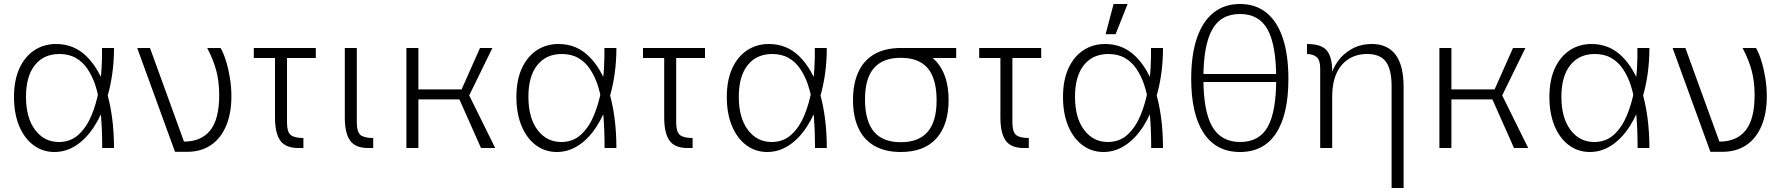

<svg xmlns="http://www.w3.org/2000/svg" viewBox="-20 -740 8914 960"><path d="M252 20Q193 20 147 -14.5Q101 -49 75.5 -111Q50 -173 50 -255Q50 -339 77 -398Q104 -457 151.5 -488.5Q199 -520 261 -520Q350 -520 413 -458Q476 -396 511 -288Q530 -228 540 -155Q550 -82 550 0H491Q491 -43 489 -98Q487 -153 479.5 -210.5Q472 -268 455 -319Q440 -362 417 -396Q394 -430 359.5 -450Q325 -470 277 -470Q199 -470 154.5 -414.5Q110 -359 110 -256Q110 -151 155.5 -90.5Q201 -30 274 -30Q333 -30 373 -67Q413 -104 437.5 -163Q462 -222 474 -289Q485 -345 488 -400Q491 -455 490 -500H550Q550 -432 541 -369Q532 -306 515 -250Q491 -170 452 -109Q413 -48 362 -14Q311 20 252 20Z M855 19 666 -500H730L900 -32Q986 -32 1031 -88Q1076 -144 1076 -265Q1076 -330 1062 -384.5Q1048 -439 1016 -500H1083Q1098 -474 1110 -435.5Q1122 -397 1129.5 -351Q1137 -305 1137 -258Q1137 -173 1110.5 -110.5Q1084 -48 1034.5 -14.5Q985 19 916 19Z M1249 -500H1559V-450H1249ZM1497 0H1471Q1408 0 1381.5 -37Q1355 -74 1355 -153V-500H1415V-127Q1415 -81 1433 -65.5Q1451 -50 1497 -50Z M1820 0Q1757 0 1730.5 -37Q1704 -74 1704 -153V-500H1764V-127Q1764 -81 1782 -65.5Q1800 -50 1846 -50V0Z M2012 -500H2072V0H2012ZM2016 -293H2288L2380 -500H2442L2326 -263L2456 0H2385L2277 -243H2023Z M2764 20Q2705 20 2659 -14.5Q2613 -49 2587.5 -111Q2562 -173 2562 -255Q2562 -339 2589 -398Q2616 -457 2663.5 -488.5Q2711 -520 2773 -520Q2862 -520 2925 -458Q2988 -396 3023 -288Q3042 -228 3052 -155Q3062 -82 3062 0H3003Q3003 -43 3001 -98Q2999 -153 2991.5 -210.5Q2984 -268 2967 -319Q2952 -362 2929 -396Q2906 -430 2871.5 -450Q2837 -470 2789 -470Q2711 -470 2666.5 -414.5Q2622 -359 2622 -256Q2622 -151 2667.5 -90.5Q2713 -30 2786 -30Q2845 -30 2885 -67Q2925 -104 2949.5 -163Q2974 -222 2986 -289Q2997 -345 3000 -400Q3003 -455 3002 -500H3062Q3062 -432 3053 -369Q3044 -306 3027 -250Q3003 -170 2964 -109Q2925 -48 2874 -14Q2823 20 2764 20Z M3195 -500H3505V-450H3195ZM3443 0H3417Q3354 0 3327.5 -37Q3301 -74 3301 -153V-500H3361V-127Q3361 -81 3379 -65.5Q3397 -50 3443 -50Z M3816 20Q3757 20 3711 -14.5Q3665 -49 3639.5 -111Q3614 -173 3614 -255Q3614 -339 3641 -398Q3668 -457 3715.5 -488.5Q3763 -520 3825 -520Q3914 -520 3977 -458Q4040 -396 4075 -288Q4094 -228 4104 -155Q4114 -82 4114 0H4055Q4055 -43 4053 -98Q4051 -153 4043.5 -210.5Q4036 -268 4019 -319Q4004 -362 3981 -396Q3958 -430 3923.5 -450Q3889 -470 3841 -470Q3763 -470 3718.5 -414.5Q3674 -359 3674 -256Q3674 -151 3719.5 -90.5Q3765 -30 3838 -30Q3897 -30 3937 -67Q3977 -104 4001.5 -163Q4026 -222 4038 -289Q4049 -345 4052 -400Q4055 -455 4054 -500H4114Q4114 -432 4105 -369Q4096 -306 4079 -250Q4055 -170 4016 -109Q3977 -48 3926 -14Q3875 20 3816 20Z M4245 -240Q4245 -322 4272 -380.5Q4299 -439 4352.5 -469.5Q4406 -500 4484 -500Q4601 -500 4662 -432Q4723 -364 4723 -240Q4723 -116 4662 -48Q4601 20 4484 20Q4406 20 4352.5 -10.5Q4299 -41 4272 -99.5Q4245 -158 4245 -240ZM4484 -29Q4574 -29 4618.5 -81Q4663 -133 4663 -238Q4663 -346 4619 -398.5Q4575 -451 4484 -451Q4395 -451 4350 -400Q4305 -349 4305 -243Q4305 -136 4349 -82.5Q4393 -29 4484 -29ZM4467 -500H4761V-450H4499Z M4876 -500H5186V-450H4876ZM5124 0H5098Q5035 0 5008.5 -37Q4982 -74 4982 -153V-500H5042V-127Q5042 -81 5060 -65.5Q5078 -50 5124 -50Z M5497 20Q5438 20 5392 -14.5Q5346 -49 5320.5 -111Q5295 -173 5295 -255Q5295 -339 5322 -398Q5349 -457 5396.5 -488.5Q5444 -520 5506 -520Q5595 -520 5658 -458Q5721 -396 5756 -288Q5775 -228 5785 -155Q5795 -82 5795 0H5736Q5736 -43 5734 -98Q5732 -153 5724.5 -210.5Q5717 -268 5700 -319Q5685 -362 5662 -396Q5639 -430 5604.5 -450Q5570 -470 5522 -470Q5444 -470 5399.5 -414.5Q5355 -359 5355 -256Q5355 -151 5400.5 -90.5Q5446 -30 5519 -30Q5578 -30 5618 -67Q5658 -104 5682.5 -163Q5707 -222 5719 -289Q5730 -345 5733 -400Q5736 -455 5735 -500H5795Q5795 -432 5786 -369Q5777 -306 5760 -250Q5736 -170 5697 -109Q5658 -48 5607 -14Q5556 20 5497 20ZM5548 -720H5618L5558 -569H5508Z M6180 20Q6061 20 5998.5 -74.5Q5936 -169 5936 -346Q5936 -466 5964.5 -549.5Q5993 -633 6047.5 -676.5Q6102 -720 6180 -720Q6258 -720 6312 -676.5Q6366 -633 6394 -549.5Q6422 -466 6422 -345Q6422 -168 6360.5 -74Q6299 20 6180 20ZM6181 -30Q6276 -30 6318.5 -105.5Q6361 -181 6361 -346Q6361 -515 6318 -592.5Q6275 -670 6180 -670Q6083 -670 6040 -590.5Q5997 -511 5997 -349Q5997 -183 6041.5 -106.5Q6086 -30 6181 -30ZM5993 -330V-370H6365V-330Z M6581 -396Q6581 -441 6562 -455.5Q6543 -470 6515 -470V-520Q6587 -520 6614 -487.5Q6641 -455 6641 -384V0H6581ZM6938 -308Q6938 -393 6909.5 -431.5Q6881 -470 6816 -470Q6762 -470 6722.5 -444.5Q6683 -419 6662 -372Q6641 -325 6641 -259L6634 -301L6633 -352Q6640 -391 6666.5 -430Q6693 -469 6737.5 -494.5Q6782 -520 6840 -520Q6917 -520 6957.5 -467Q6998 -414 6998 -304V200H6938Z M7177 -500H7237V0H7177ZM7181 -293H7453L7545 -500H7607L7491 -263L7621 0H7550L7442 -243H7188Z M7929 20Q7870 20 7824 -14.5Q7778 -49 7752.5 -111Q7727 -173 7727 -255Q7727 -339 7754 -398Q7781 -457 7828.5 -488.5Q7876 -520 7938 -520Q8027 -520 8090 -458Q8153 -396 8188 -288Q8207 -228 8217 -155Q8227 -82 8227 0H8168Q8168 -43 8166 -98Q8164 -153 8156.5 -210.5Q8149 -268 8132 -319Q8117 -362 8094 -396Q8071 -430 8036.5 -450Q8002 -470 7954 -470Q7876 -470 7831.5 -414.5Q7787 -359 7787 -256Q7787 -151 7832.5 -90.5Q7878 -30 7951 -30Q8010 -30 8050 -67Q8090 -104 8114.5 -163Q8139 -222 8151 -289Q8162 -345 8165 -400Q8168 -455 8167 -500H8227Q8227 -432 8218 -369Q8209 -306 8192 -250Q8168 -170 8129 -109Q8090 -48 8039 -14Q7988 20 7929 20Z M8532 19 8343 -500H8407L8577 -32Q8663 -32 8708 -88Q8753 -144 8753 -265Q8753 -330 8739 -384.5Q8725 -439 8693 -500H8760Q8775 -474 8787 -435.5Q8799 -397 8806.5 -351Q8814 -305 8814 -258Q8814 -173 8787.5 -110.5Q8761 -48 8711.5 -14.5Q8662 19 8593 19Z"/></svg>

Font: Moderustic Light
Style: Regular
Weight: 300
Designer: Tural Alisoy
Foundry: TAFT Foundry
Version: Version 2.120